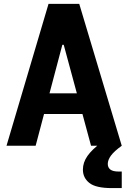

<svg xmlns="http://www.w3.org/2000/svg" viewBox="-20 -750 660 988"><path d="M448.5 0 307.9 -519.5H300.8L163.4 0H13.5L229.7 -730H387.8L606.5 0ZM139.7 -269.8H491.2V-163.5H139.7ZM534.6 93.6Q534.6 112.1 547.8 122.4Q560.9 132.8 592 132.8H606.5V217.9H556.2Q472.9 217.9 439.8 191.4Q406.6 164.9 406.6 122.8Q406.6 86.1 429.9 52.7Q453.2 19.3 503.8 -18.5L606.5 0Q567.5 28.2 551 50.6Q534.6 73 534.6 93.6Z"/></svg>

Font: Monaspace Neon Var ExtraLight
Style: Regular
Weight: 200
Designer: Riley Cran and the Lettermatic Team
Version: Version 1.200 (Monaspace Neon Var)